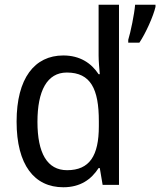

<svg xmlns="http://www.w3.org/2000/svg" viewBox="-20 -780 676 810"><path d="M247 10C319 10 365 -23 396 -71H401L413 0H482V-760H396V-545C396 -524 399 -489 401 -467H396C365 -514 317 -546 247 -546C126 -546 50 -450 50 -267C50 -84 125 10 247 10ZM636 -751V-760H550C547 -721 531 -644 521 -612V-600H568C595 -640 627 -712 636 -751ZM263 -62C179 -62 138 -134 138 -266C138 -396 178 -474 262 -474C363 -474 397 -404 397 -269V-248C397 -123 358 -62 263 -62Z"/></svg>

Font: Noto Sans Lao SemiCondensed
Style: Regular
Weight: 400
Width: 4
Designer: Monotype Design Team
Foundry: Monotype Imaging Inc.
Version: Version 2.003